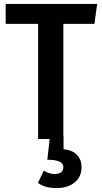

<svg xmlns="http://www.w3.org/2000/svg" viewBox="-20 -711 520 982"><path d="M463 -589H304V-16H305V52Q351 57 374 81.5Q397 106 397 144Q397 194 361.5 222.5Q326 251 268 251Q209 251 174 224L204 162Q233 179 258 179Q304 179 304 143Q304 106 222 106L234 0H175V-589H9V-691H477Z"/></svg>

Font: Fira Sans Condensed Medium
Style: Regular
Weight: 500
Width: 3
Designer: Carrois Corporate & Edenspiekermann AG
Foundry: Carrois Corporate GbR & Edenspiekermann AG
Version: Version 4.203;PS 004.203;hotconv 1.0.88;makeotf.lib2.5.64775